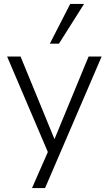

<svg xmlns="http://www.w3.org/2000/svg" viewBox="-20 -771 549 971"><path d="M142 180 228 -16V12L16 -485H84L268 -37H243L428 -485H494L208 180ZM232 -550 335 -751H405L278 -550Z"/></svg>

Font: Nunito Sans 12pt Light
Style: Regular
Weight: 300
Designer: Vernon Adams
Foundry: Vernon Adams
Version: Version 3.101;gftools[0.9.27]